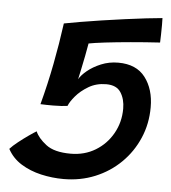

<svg xmlns="http://www.w3.org/2000/svg" viewBox="-49 -709 667 750"><g transform="rotate(5 284.0 -334.0)"><path d="M6.5 -102.5Q17.5 -115 37.8 -131Q58 -147 77.8 -160.8Q97.5 -174.5 107 -180Q117.5 -154.5 149.8 -129.5Q182 -104.5 246.5 -104.5Q301 -104.5 343.8 -130.5Q386.5 -156.5 411.2 -200.5Q436 -244.5 436 -297.5Q436 -335 419.2 -361Q402.5 -387 362 -387Q323 -387 292.8 -369Q262.5 -351 243.2 -328Q224 -305 218.5 -289.5Q208 -288 194.5 -287Q181 -286 162 -286Q152 -286 136.2 -286.2Q120.5 -286.5 112.5 -287Q134 -367.5 149.5 -447.8Q165 -528 176 -609Q201 -614 239.5 -620.5Q278 -627 322.8 -633.8Q367.5 -640.5 412.2 -646.5Q457 -652.5 495.2 -657Q533.5 -661.5 558 -663.5Q558.5 -654.5 558.5 -636.5Q558.5 -618.5 558 -599.2Q557.5 -580 557 -567.5Q499 -564 442.8 -559Q386.5 -554 342.8 -548.8Q299 -543.5 279 -539.5Q275.5 -518.5 269.8 -489.2Q264 -460 258.5 -434Q253 -408 250.5 -397Q259.5 -413 281.2 -431Q303 -449 334.2 -462Q365.5 -475 401.5 -475Q472.5 -475 507.5 -429Q542.5 -383 542.5 -312.5Q542.5 -247.5 518.2 -191.2Q494 -135 451 -92.8Q408 -50.5 350.8 -27Q293.5 -3.5 227.5 -3.5Q182.5 -3.5 139 -13.5Q95.5 -23.5 60.5 -45.2Q25.5 -67 6.5 -102.5Z"/></g></svg>

Font: Grandstander Medium
Style: Italic
Weight: 500
Italic angle: -15°
Designer: Tyler Finck
Foundry: Etcetera Type Co
Version: Version 1.200; ttfautohint (v1.8.3)